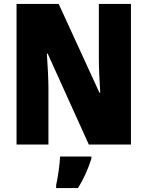

<svg xmlns="http://www.w3.org/2000/svg" viewBox="-20 -734 749 975"><path d="M645 0V-714H482V-436C482 -391 485 -327 489 -263H485L278 -714H64V0H226V-281C226 -325 223 -393 218 -462H222L431 0ZM444 72V61H285C284 100 273 171 265 207V221H376C406 173 427 125 444 72Z"/></svg>

Font: Noto Sans Khmer Condensed Black
Style: Regular
Weight: 900
Width: 3
Designer: Danh Hong and the Monotype Design Team
Foundry: Monotype Imaging Inc.
Version: Version 2.004